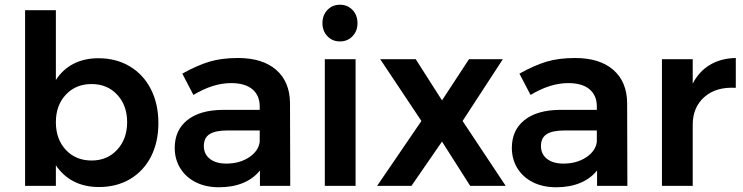

<svg xmlns="http://www.w3.org/2000/svg" viewBox="-20 -785 3138 811"><path d="M649 -265Q649 -185 618 -124Q587 -63 530 -29Q473 5 398 5Q338 5 292 -18.5Q246 -42 216 -87V0H86V-742H216V-447Q245 -492 290.5 -515.5Q336 -539 396 -539Q471 -539 528.5 -504.5Q586 -470 617.5 -408Q649 -346 649 -265ZM517 -269Q517 -340 475 -385Q433 -430 367 -430Q300 -430 258 -385Q216 -340 216 -269Q216 -197 258 -152Q300 -107 367 -107Q433 -107 475 -152.5Q517 -198 517 -269Z M1078 0V-65Q1050 -30 1006 -12Q962 6 905 6Q849 6 806.5 -15.5Q764 -37 741 -75Q718 -113 718 -160Q718 -235 771 -277.5Q824 -320 921 -321H1077V-335Q1077 -382 1046 -408Q1015 -434 956 -434Q880 -434 797 -384L750 -474Q813 -509 864.5 -524.5Q916 -540 985 -540Q1089 -540 1146.5 -490Q1204 -440 1205 -350L1206 0ZM1077 -186V-234H942Q890 -234 865.5 -218.5Q841 -203 841 -168Q841 -134 866.5 -114Q892 -94 936 -94Q992 -94 1032 -120.5Q1072 -147 1077 -186Z M1352 -535H1482V0H1352ZM1490 -687Q1490 -654 1469 -632Q1448 -610 1416 -610Q1384 -610 1363 -632Q1342 -654 1342 -687Q1342 -721 1363 -743Q1384 -765 1416 -765Q1448 -765 1469 -743Q1490 -721 1490 -687Z M1586 -535H1736L1847 -361L1961 -535H2104L1934 -274L2116 0H1966L1847 -187L1718 0H1573L1760 -274Z M2502 0V-65Q2474 -30 2430 -12Q2386 6 2329 6Q2273 6 2230.5 -15.5Q2188 -37 2165 -75Q2142 -113 2142 -160Q2142 -235 2195 -277.5Q2248 -320 2345 -321H2501V-335Q2501 -382 2470 -408Q2439 -434 2380 -434Q2304 -434 2221 -384L2174 -474Q2237 -509 2288.5 -524.5Q2340 -540 2409 -540Q2513 -540 2570.5 -490Q2628 -440 2629 -350L2630 0ZM2501 -186V-234H2366Q2314 -234 2289.5 -218.5Q2265 -203 2265 -168Q2265 -134 2290.5 -114Q2316 -94 2360 -94Q2416 -94 2456 -120.5Q2496 -147 2501 -186Z M3088 -540V-414Q3005 -419 2955.5 -375.5Q2906 -332 2906 -258V0H2776V-535H2906V-432Q2933 -484 2979.5 -511.5Q3026 -539 3088 -540Z"/></svg>

Font: Montserrat Medium
Style: Regular
Weight: 500
Designer: Julieta Ulanovsky
Foundry: Julieta Ulanovsky
Version: Version 6.001